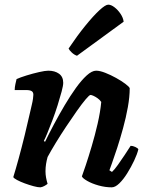

<svg xmlns="http://www.w3.org/2000/svg" viewBox="-20 -803 620 823"><path d="M153 0Q142 0 123.5 -5Q105 -10 86 -17Q67 -24 53 -31.5Q39 -39 37 -44Q47 -76 60 -123.5Q73 -171 86 -224Q99 -277 109 -322Q113 -340 116.5 -354.5Q120 -369 121.5 -380.5Q123 -392 123 -397Q123 -408 115.5 -412.5Q108 -417 92 -417H43Q43 -429 46 -442.5Q49 -456 51 -464Q66 -471 93.5 -479.5Q121 -488 147.5 -494Q174 -500 187 -500Q215 -500 233 -487Q251 -474 251 -448Q251 -436 244 -410Q237 -384 227 -352Q217 -320 205 -288.5Q193 -257 183 -232.5Q173 -208 168 -199L173 -195Q190 -230 211.5 -270.5Q233 -311 257 -351.5Q281 -392 305 -425.5Q329 -459 351.5 -479.5Q374 -500 392 -500Q408 -500 431 -491Q454 -482 477.5 -469Q501 -456 517.5 -443.5Q534 -431 536 -425Q536 -388 528 -343.5Q520 -299 507.5 -253.5Q495 -208 482.5 -169.5Q470 -131 460.5 -105Q451 -79 449 -73L460 -66Q471 -76 485.5 -96.5Q500 -117 515 -139.5Q530 -162 540 -178Q549 -178 560 -173Q571 -168 573 -163Q568 -142 555 -114.5Q542 -87 525.5 -60.5Q509 -34 491.5 -17Q474 0 459 0Q431 0 402.5 -8Q374 -16 354 -27.5Q334 -39 331 -47Q336 -60 347.5 -94.5Q359 -129 373 -176Q387 -223 398.5 -273Q410 -323 414 -366Q407 -376 397.5 -382.5Q388 -389 380 -392.5Q372 -396 368 -396Q363 -396 347 -377Q331 -358 309.5 -327.5Q288 -297 264 -261Q240 -225 219 -190.5Q198 -156 184 -130Q180 -116 177.5 -100.5Q175 -85 175 -69Q175 -55 177.5 -41.5Q180 -28 184 -15Q178 -10 169.5 -5.5Q161 -1 153 0ZM310 -564Q298 -568 287.5 -578Q277 -588 274 -595Q311 -650 345.5 -692.5Q380 -735 406 -759Q432 -783 444 -783Q456 -783 470.5 -772Q485 -761 496.5 -744Q508 -727 510 -710Z"/></svg>

Font: Texturina Medium 12pt ExtraBold
Style: Italic
Weight: 800
Italic angle: -11°
Version: Version 1.002